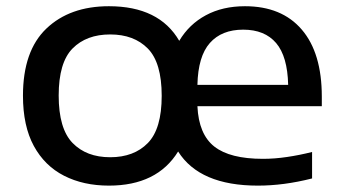

<svg xmlns="http://www.w3.org/2000/svg" viewBox="-20 -572 1072 602"><path d="M321.5 10Q241.5 10 180.8 -21Q120 -52 86 -114.5Q52 -177 52 -272Q52 -412.5 125.5 -482.5Q199 -552.5 321.5 -552.5Q479 -552.5 542 -444Q573 -496 625.5 -524.2Q678 -552.5 748 -552.5Q863.5 -552.5 926.2 -479.2Q989 -406 989 -269V-239H599Q603 -151 652 -112.5Q701 -74 804.5 -74Q841 -74 880 -79.8Q919 -85.5 958.5 -95.5V-12.5Q913 -1 871 4.5Q829 10 788.5 10Q606 10 538.5 -97Q472.5 10 321.5 10ZM742.5 -479Q675 -479 638 -437.2Q601 -395.5 599 -306H883.5Q881.5 -395 845.8 -437Q810 -479 742.5 -479ZM325.5 -79Q400 -79 443.5 -123.5Q487 -168 487 -271.5Q487 -375.5 443.5 -419.8Q400 -464 325.5 -464Q251 -464 207.5 -420Q164 -376 164 -272.5Q164 -168.5 207.5 -123.8Q251 -79 325.5 -79Z"/></svg>

Font: Encode Sans Expanded Expanded Medium
Style: Regular
Weight: 500
Width: 7
Designer: Multiple Designers
Foundry: Impallari Type
Version: Version 3.000; ttfautohint (v1.8.3) -l 8 -r 50 -G 200 -x 14 